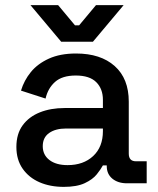

<svg xmlns="http://www.w3.org/2000/svg" viewBox="-20 -716 617 750"><path d="M229 14Q176 14 134.5 -4Q93 -22 68.5 -57Q44 -92 44 -142Q44 -193 68.5 -226.5Q93 -260 135.5 -277Q178 -294 232 -294H382V-326Q382 -369 356 -395Q330 -421 276 -421Q223 -421 195 -396Q167 -371 158 -331L62 -362Q74 -402 100.5 -434.5Q127 -467 171 -487Q215 -507 277 -507Q373 -507 428 -458Q483 -409 483 -319V-116Q483 -86 511 -86H553V0H476Q441 0 419 -18Q397 -36 397 -67V-70H382Q374 -55 358 -35Q342 -15 311 -0.5Q280 14 229 14ZM244 -71Q306 -71 344 -106.5Q382 -142 382 -204V-214H238Q197 -214 172 -196.5Q147 -179 147 -145Q147 -111 173 -91Q199 -71 244 -71ZM219 -553 99 -696H207L273 -617H289L355 -696H463L343 -553Z"/></svg>

Font: Space Grotesk Medium
Style: Regular
Weight: 500
Designer: Florian Karsten
Foundry: Florian Karsten
Version: Version 2.000